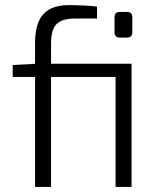

<svg xmlns="http://www.w3.org/2000/svg" viewBox="-20 -736 625 756"><path d="M254 -716Q274 -716 306.5 -714.5Q339 -713 362 -710V-663H276Q224 -663 202.5 -641Q181 -619 181 -564V0H118V-570Q118 -617 131.5 -649.5Q145 -682 174.5 -699Q204 -716 254 -716ZM447 -485V-433H30V-480L123 -485ZM498 -485V0H435V-485ZM480 -689Q501 -689 501 -668V-609Q501 -588 480 -588H451Q431 -588 431 -609V-668Q431 -689 451 -689Z"/></svg>

Font: Exo 2 Light
Style: Regular
Weight: 300
Designer: Natanael Gama
Foundry: Natanael Gama
Version: Version 2.010